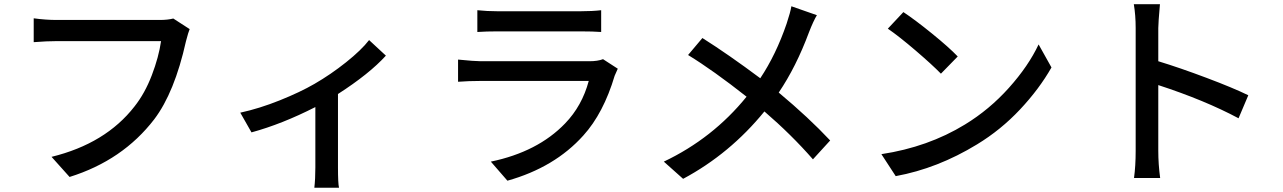

<svg xmlns="http://www.w3.org/2000/svg" viewBox="-20 -802 6040 904"><path d="M795.9 -714.8 873 -665Q867.2 -652.3 855.5 -607.4Q801.8 -366.2 706.1 -240.2Q557.6 -46.9 307.6 31.2L222.7 -63.5Q477.5 -126 613.3 -300.8Q662.1 -362.3 694.8 -447.8Q727.5 -533.2 738.3 -608.4H247.1Q202.1 -608.4 138.7 -603.5V-715.8Q195.3 -708 247.1 -708H732.4Q769.5 -708 795.9 -714.8Z M1717.8 -613.3 1796.9 -540Q1718.8 -454.1 1571.3 -359.4V-13.7Q1571.3 61.5 1576.2 82H1460Q1464.8 41 1464.8 -13.7V-297.9Q1307.6 -217.8 1164.1 -178.7L1111.3 -271.5Q1201.2 -291 1297.4 -329.6Q1393.6 -368.2 1460.9 -407.2Q1537.1 -451.2 1609.4 -508.8Q1681.6 -566.4 1717.8 -613.3Z M2819.3 -523.4 2888.7 -478.5Q2875 -447.3 2874 -445.3Q2821.3 -268.6 2726.6 -164.1Q2591.8 -13.7 2369.1 48.8L2291 -41Q2511.7 -86.9 2640.6 -220.7Q2720.7 -303.7 2752 -420.9H2243.2Q2187.5 -420.9 2136.7 -417V-521.5Q2214.8 -513.7 2243.2 -513.7H2754.9Q2793.9 -513.7 2819.3 -523.4ZM2227.5 -651.4V-753.9Q2273.4 -749 2323.2 -749H2712.9Q2768.6 -749 2810.5 -753.9V-651.4Q2772.5 -654.3 2711.9 -654.3H2323.2Q2269.5 -654.3 2227.5 -651.4Z M3706.1 -772.5 3826.2 -730.5Q3809.6 -703.1 3789.1 -650.4Q3728.5 -487.3 3646.5 -366.2Q3788.1 -248 3888.7 -140.6L3807.6 -51.8Q3706.1 -168 3579.1 -277.3Q3417 -78.1 3196.3 40L3105.5 -41Q3335.9 -150.4 3495.1 -346.7Q3337.9 -470.7 3219.7 -543L3287.1 -623Q3409.2 -545.9 3559.6 -433.6Q3633.8 -544.9 3683.6 -690.4Q3701.2 -743.2 3706.1 -772.5Z M4160.2 -667 4233.4 -745.1Q4288.1 -709 4368.2 -644Q4448.2 -579.1 4489.3 -536.1L4410.2 -455.1Q4368.2 -498 4290.5 -564.5Q4212.9 -630.9 4160.2 -667ZM4197.3 27.3 4129.9 -76.2Q4349.6 -109.4 4523.4 -215.8Q4638.7 -286.1 4730.5 -388.7Q4822.3 -491.2 4870.1 -592.8L4930.7 -484.4Q4873 -382.8 4782.7 -286.6Q4692.4 -190.4 4580.1 -122.1Q4394.5 -8.8 4197.3 27.3Z M5857.4 -353.5 5811.5 -245.1Q5652.3 -330.1 5433.6 -401.4V-91.8Q5433.6 -29.3 5442.4 36.1H5319.3Q5327.1 -20.5 5327.1 -91.8V-669.9Q5327.1 -730.5 5318.4 -782.2H5441.4Q5433.6 -693.4 5433.6 -669.9V-513.7Q5536.1 -482.4 5660.6 -435.5Q5785.2 -388.7 5857.4 -353.5Z"/></svg>

Font: GenEi Gothic M SemiBold
Style: Regular
Weight: 500
Designer: o_tamon (Modified); [Source Han Sans]
Ryoko NISHIZUKA  (kana & ideographs); Paul D. Hunt (Latin, Greek & Cyrillic); Wenl
Version: Version 1.1a;Original Version 1.004